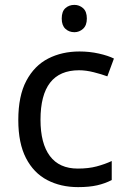

<svg xmlns="http://www.w3.org/2000/svg" viewBox="-20 -757 520 787"><path d="M300 10Q229 10 173.5 -19Q118 -48 86.5 -109Q55 -170 55 -265Q55 -364 88 -426Q121 -488 177.5 -517Q234 -546 306 -546Q347 -546 385 -537.5Q423 -529 447 -517L420 -444Q396 -453 364 -461Q332 -469 304 -469Q146 -469 146 -266Q146 -169 184.5 -117.5Q223 -66 299 -66Q343 -66 376.5 -75Q410 -84 438 -97V-19Q411 -5 378.5 2.5Q346 10 300 10ZM285 -737Q305 -737 320.5 -723.5Q336 -710 336 -681Q336 -653 320.5 -639Q305 -625 285 -625Q263 -625 248 -639Q233 -653 233 -681Q233 -710 248 -723.5Q263 -737 285 -737Z"/></svg>

Font: Noto Sans Myanmar UI
Style: Regular
Weight: 400
Designer: Monotype Design Team
Foundry: Monotype Imaging Inc.
Version: Version 2.103; ttfautohint (v1.8.4.7-5d5b)